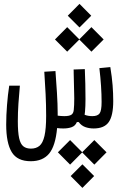

<svg xmlns="http://www.w3.org/2000/svg" viewBox="-20 -645 626 967"><path d="M134.8 167Q66.9 167 39.1 121.1Q11.2 75.2 11.2 -17.6Q11.2 -64 15.4 -116.5Q19.5 -168.9 26.4 -213.4H80.1Q75.7 -168 72.8 -122.8Q69.8 -77.6 69.8 -34.2Q69.8 21 76.4 50.8Q83 80.6 97.7 92Q112.3 103.5 135.7 103.5Q162.1 103.5 179 89.4Q195.8 75.2 204.1 39.3Q212.4 3.4 212.4 -61.5Q212.4 -116.7 209.7 -170.9Q207 -225.1 203.1 -283.7L259.3 -287.1Q263.2 -238.3 266.8 -178.5Q270.5 -118.7 270.5 -75.2Q270.5 -68.8 270.5 -62.5Q288.6 -60.1 304.2 -60.1Q328.6 -60.1 339.4 -67.1Q350.1 -74.2 351.6 -92.3Q354 -113.8 354 -149.4Q354 -161.1 353.5 -174.3Q352.5 -227.1 351.1 -277.8Q351.1 -282.2 351.1 -286.6Q350.6 -290.5 350.6 -294.9L407.2 -296.9Q408.7 -262.7 409.7 -222.7Q410.6 -182.6 410.6 -146Q410.6 -108.9 408.2 -83.5Q407.7 -74.2 406.2 -66.9Q423.3 -60.1 445.3 -60.1Q471.2 -60.1 481.4 -73.5Q491.7 -86.9 491.7 -131.3Q491.7 -207.5 480.5 -301.8L535.6 -307.1Q543.9 -256.8 547.1 -215.6Q550.3 -174.3 550.3 -136.2Q550.3 -62.5 527.8 -30.3Q505.4 2 451.7 2Q428.7 2 409.2 -5.1Q389.6 -12.2 376.5 -30.3H367.2Q359.4 -11.2 341.3 -4.6Q323.2 2 298.8 2Q282.7 2 267.6 0Q259.3 90.3 227.3 128.7Q195.3 167 134.8 167ZM440.4 -384.8 379.4 -445.8 318.4 -384.8 256.8 -446.3 318.4 -508.3 379.4 -446.8 440.4 -508.3 502 -446.3ZM380.4 -506.8 321.3 -565.9 380.4 -625.5 439.5 -565.9ZM455.1 60.5 516.6 122.1 455.1 184.1 394 122.6 333 184.1 271.5 122.1 333 60.5 394 121.6ZM395 182.6 454.1 241.7 395 301.3 335.9 241.7Z"/></svg>

Font: CaskaydiaMono NF Light
Style: Regular
Weight: 300
Designer: Aaron Bell
Foundry: Saja Typeworks
Version: Version 2111.001; ttfautohint (v1.8.4);Nerd Fonts 3.1.1